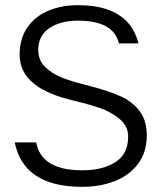

<svg xmlns="http://www.w3.org/2000/svg" viewBox="-20 -710 614 743"><path d="M37 -159H120Q130 -105 174.5 -78Q219 -51 299 -51Q377 -51 426.5 -82.5Q476 -114 476 -182Q476 -222 443 -249.5Q410 -277 368 -291.5Q326 -306 267 -320Q266 -321 264 -321L256 -323Q189 -339 144.5 -364Q100 -389 78 -422.5Q56 -456 56 -499Q56 -561 86 -604Q116 -647 167 -668.5Q218 -690 281 -690Q347 -690 395 -673.5Q443 -657 473 -624.5Q503 -592 516 -542H440Q430 -586 390.5 -608Q351 -630 281 -630Q214 -630 171 -601Q128 -572 128 -517Q128 -475 157 -448.5Q186 -422 225 -407.5Q264 -393 321 -379L332 -376Q401 -358 446.5 -337.5Q492 -317 520 -280.5Q548 -244 548 -187Q548 -120 513.5 -75Q479 -30 422.5 -8.5Q366 13 299 13Q223 13 169 -6Q115 -25 82 -63Q49 -101 37 -159Z"/></svg>

Font: Teachers[wght]
Style: Regular
Weight: 400
Designer: Alfredo Marco Pradil & Chank Diesel
Version: Version 1.000;Glyphs 3.1.2 (3151)